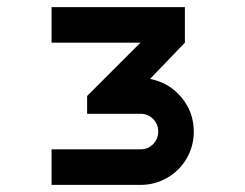

<svg xmlns="http://www.w3.org/2000/svg" viewBox="-20 -1020 690 540"><path d="M425 -650Q425 -671 410.5 -685.5Q396 -700 375 -700H225V-750L375 -900H125V-1000H500V-900L402 -798Q455 -788 490 -746.5Q525 -705 525 -650Q525 -609 505 -574.5Q485 -540 450.5 -520Q416 -500 375 -500H125V-600H375Q396 -600 410.5 -614.5Q425 -629 425 -650Z"/></svg>

Font: Monoikos Medium
Style: Regular
Weight: 500
Designer: Brian Krent
Version: Version 0.088